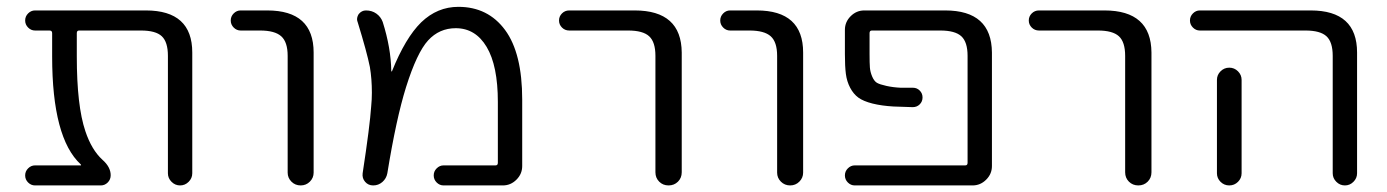

<svg xmlns="http://www.w3.org/2000/svg" viewBox="-20 -573 4118 570"><path d="M550.8 -58.6Q550.8 -43.9 540 -33.2Q529.3 -22.5 514.6 -22.5Q500 -22.5 489.3 -33.2Q478.5 -43.9 478.5 -58.6V-407.2Q478.5 -448.2 460.4 -465.3Q442.4 -482.4 398.4 -482.4H214.8Q208 -482.4 208 -474.6V-405.3Q208 -258.8 233.4 -183.6Q252 -127.9 284.2 -98.6Q308.6 -77.1 308.6 -52.7Q308.6 -40 299.8 -31.2Q291 -22.5 279.3 -22.5H84Q72.3 -22.5 63.5 -31.2Q54.7 -40 54.7 -52.2Q54.7 -64.5 63.5 -73.2Q72.3 -82 84 -82H219.7Q220.7 -82 220.7 -83Q220.7 -84 219.7 -85Q134.8 -163.1 134.8 -405.3V-474.6Q134.8 -482.4 127 -482.4H84Q72.3 -482.4 63.5 -491.2Q54.7 -500 54.7 -512.2Q54.7 -524.4 63.5 -533.2Q72.3 -542 84 -542H413.1Q550.8 -542 550.8 -417Z M694.3 -482.4Q682.6 -482.4 673.8 -491.2Q665 -500 665 -512.2Q665 -524.4 673.8 -533.2Q682.6 -542 694.3 -542H773.4Q911.1 -542 911.1 -417V-60.5Q911.1 -44.9 899.9 -33.7Q888.7 -22.5 872.6 -22.5Q856.4 -22.5 845.2 -33.7Q834 -44.9 834 -60.5V-407.2Q834 -448.2 814.9 -465.3Q795.9 -482.4 752 -482.4Z M1296.9 -22.5Q1285.2 -22.5 1276.4 -31.2Q1267.6 -40 1267.6 -52.2Q1267.6 -64.5 1276.4 -73.2Q1285.2 -82 1296.9 -82H1451.2Q1458 -82 1458 -89.8V-270.5Q1458 -377.9 1424.8 -433.6Q1391.6 -489.3 1333 -489.3Q1284.2 -489.3 1251 -453.1Q1217.8 -417 1185.5 -314.5Q1156.2 -220.7 1129.9 -58.6Q1127 -43 1115.2 -32.7Q1103.5 -22.5 1087.9 -22.5Q1073.2 -22.5 1064 -33.2Q1054.7 -43.9 1056.6 -58.6Q1078.1 -199.2 1082 -257.8Q1084 -278.3 1084 -297.9Q1084 -338.9 1078.1 -374Q1069.3 -418 1042 -506.8Q1040 -511.7 1040 -515.6Q1040 -523.4 1044.9 -531.2Q1053.7 -542 1066.4 -542Q1084 -542 1097.2 -532.7Q1110.4 -523.4 1116.2 -507.8Q1140.6 -430.7 1141.6 -362.3Q1141.6 -361.3 1142.6 -360.8Q1143.6 -360.4 1143.6 -361.3Q1183.6 -460.9 1230.5 -506.8Q1278.3 -552.7 1340.8 -552.7Q1428.7 -552.7 1479.5 -483.9Q1530.3 -415 1530.3 -277.3V-80.1Q1530.3 -56.6 1513.2 -39.6Q1496.1 -22.5 1472.7 -22.5Z M1669.9 -482.4Q1657.2 -482.4 1648.4 -491.2Q1639.6 -500 1639.6 -512.2Q1639.6 -524.4 1648.4 -533.2Q1657.2 -542 1669.9 -542H1864.3Q2002.9 -542 2003.9 -417V-61.5Q2003.9 -44.9 1992.7 -33.7Q1981.4 -22.5 1964.8 -22.5Q1948.2 -22.5 1937 -33.7Q1925.8 -44.9 1925.8 -61.5V-407.2Q1925.8 -448.2 1907.2 -465.3Q1888.7 -482.4 1844.7 -482.4Z M2147.5 -482.4Q2135.7 -482.4 2127 -491.2Q2118.2 -500 2118.2 -512.2Q2118.2 -524.4 2127 -533.2Q2135.7 -542 2147.5 -542H2226.6Q2364.3 -542 2364.3 -417V-60.5Q2364.3 -44.9 2353 -33.7Q2341.8 -22.5 2325.7 -22.5Q2309.6 -22.5 2298.3 -33.7Q2287.1 -44.9 2287.1 -60.5V-407.2Q2287.1 -448.2 2268.1 -465.3Q2249 -482.4 2205.1 -482.4Z M2786.1 -542Q2923.8 -542 2924.8 -417V-80.1Q2924.8 -56.6 2907.7 -39.6Q2890.6 -22.5 2867.2 -22.5H2517.6Q2505.9 -22.5 2497.1 -31.2Q2488.3 -40 2488.3 -52.2Q2488.3 -64.5 2497.1 -73.2Q2505.9 -82 2517.6 -82H2845.7Q2852.5 -82 2852.5 -89.8V-407.2Q2852.5 -448.2 2834 -465.3Q2815.4 -482.4 2771.5 -482.4H2568.4Q2561.5 -482.4 2561.5 -474.6V-412.1Q2561.5 -385.7 2562.5 -372.6Q2563.5 -359.4 2569.3 -345.7Q2575.2 -332 2583.5 -327.1Q2591.8 -322.3 2611.8 -317.9Q2631.8 -313.5 2654.3 -312.5Q2668.9 -312.5 2690.4 -312.5Q2702.1 -312.5 2710.4 -304.2Q2718.8 -295.9 2718.8 -283.7Q2718.8 -271.5 2710.4 -263.2Q2702.1 -254.9 2689.5 -254.9Q2657.2 -255.9 2632.8 -256.8Q2597.7 -258.8 2570.3 -265.6Q2543 -272.5 2528.3 -283.2Q2513.7 -293.9 2503.9 -312.5Q2494.1 -331.1 2491.2 -353.5Q2488.3 -376 2488.3 -412.1V-484.4Q2488.3 -507.8 2505.4 -524.9Q2522.5 -542 2545.9 -542Z M3064.5 -482.4Q3051.8 -482.4 3043 -491.2Q3034.2 -500 3034.2 -512.2Q3034.2 -524.4 3043 -533.2Q3051.8 -542 3064.5 -542H3258.8Q3397.5 -542 3398.4 -417V-61.5Q3398.4 -44.9 3387.2 -33.7Q3376 -22.5 3359.4 -22.5Q3342.8 -22.5 3331.5 -33.7Q3320.3 -44.9 3320.3 -61.5V-407.2Q3320.3 -448.2 3301.8 -465.3Q3283.2 -482.4 3239.3 -482.4Z M3666 -335.9V-95.7V-58.6Q3666 -43.9 3655.3 -33.2Q3644.5 -22.5 3629.4 -22.5Q3614.3 -22.5 3603.5 -33.2Q3592.8 -43.9 3592.8 -58.6V-95.7V-335.9Q3592.8 -350.6 3603.5 -361.3Q3614.3 -372.1 3629.4 -372.1Q3644.5 -372.1 3655.3 -361.3Q3666 -350.6 3666 -335.9ZM3542 -482.4Q3530.3 -482.4 3521.5 -491.2Q3512.7 -500 3512.7 -512.2Q3512.7 -524.4 3521.5 -533.2Q3530.3 -542 3542 -542H3871.1Q4008.8 -542 4008.8 -417V-58.6Q4008.8 -43.9 3998 -33.2Q3987.3 -22.5 3972.7 -22.5Q3958 -22.5 3947.3 -33.2Q3936.5 -43.9 3936.5 -58.6V-407.2Q3936.5 -448.2 3918 -465.3Q3899.4 -482.4 3855.5 -482.4Z"/></svg>

Font: Gen Jyuu Gothic Normal
Style: Regular
Weight: 300
Designer: [Source Han Sans]
Ryoko NISHIZUKA  (kana & ideographs); Paul D. Hunt (Latin, Greek & Cyrillic); Wenlong ZHANG  (bopomofo
Version: Version 1.002.20150607